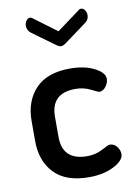

<svg xmlns="http://www.w3.org/2000/svg" viewBox="-84 -787 594 849"><g transform="rotate(-10 213.0 -362.0)"><path d="M124 -726 225 -651 327 -726Q333 -732 340 -732Q350 -732 357 -722Q364 -712 364 -699Q364 -678 346 -666L244 -591Q233 -584 225 -584Q218 -584 207 -591L104 -666Q87 -679 87 -699Q87 -712 94 -722Q101 -732 111 -732Q118 -732 124 -726ZM247 8Q143 8 91 -46.5Q39 -101 39 -191V-281Q39 -370 91 -425Q143 -480 246 -480Q311 -480 355 -457.5Q399 -435 399 -407Q399 -390 386.5 -373Q374 -356 357 -356Q352 -356 321.5 -371.5Q291 -387 254 -387Q144 -387 144 -281V-191Q144 -85 255 -85Q293 -85 323.5 -101.5Q354 -118 360 -118Q380 -118 392.5 -102Q405 -86 405 -68Q405 -40 359 -16Q313 8 247 8Z"/></g></svg>

Font: Dosis
Style: SemiBold
Weight: 600
Designer: Edgar Tolentino, Pablo Impallari, Igino Marini
Foundry: Edgar Tolentino, Pablo Impallari, Igino Marini
Version: Version 1.007